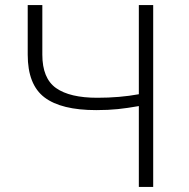

<svg xmlns="http://www.w3.org/2000/svg" viewBox="-20 -742 752 762"><path d="M362 -305Q223 -305 156.5 -355.5Q90 -406 90 -525V-722H148V-525Q148 -431 202.5 -392.5Q257 -354 366 -354Q455 -354 531 -368V-722H588V0H531V-321Q486 -313 448 -309Q410 -305 362 -305Z"/></svg>

Font: Nebula Sans Light
Style: Regular
Weight: 300
Designer: Paul D. Hunt for Adobe (as Source Sans)
Foundry: Nebula Entertainment & Broadcasting LLC
Version: Version 1.010